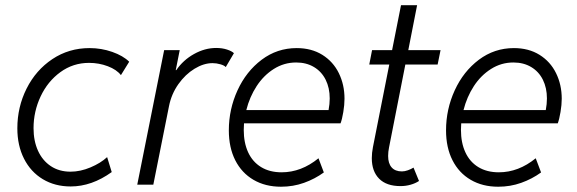

<svg xmlns="http://www.w3.org/2000/svg" viewBox="-20 -707 2208 735"><path d="M46.4 -215.8Q46.4 -297.4 81.8 -367.9Q117.2 -438.5 180.4 -480.7Q243.7 -522.9 322.8 -522.9Q368.2 -522.9 409.7 -508.3Q451.2 -493.7 474.6 -470.7L442.9 -419.4Q426.8 -440.4 392.8 -453.4Q358.9 -466.3 320.8 -466.3Q259.8 -466.3 211.2 -430.9Q162.6 -395.5 135.5 -337.9Q108.4 -280.3 108.4 -216.3Q108.4 -167.5 125.5 -129.9Q142.6 -92.3 174.6 -71Q206.5 -49.8 250 -49.8Q287.6 -49.8 326.4 -66.2Q365.2 -82.5 390.1 -105.5L407.7 -48.3Q331.1 6.8 250.5 6.8Q190.4 6.8 144 -21Q97.7 -48.8 72 -99.4Q46.4 -149.9 46.4 -215.8Z M608.4 -515.1H668L652.8 -438.5H654.8Q681.2 -477.1 722.7 -500.2Q764.2 -523.4 807.6 -523.4Q830.6 -523.4 849.1 -517.3Q867.7 -511.2 875.5 -503.4L844.2 -450.2Q838.9 -456.5 823.7 -460.9Q808.6 -465.3 793.5 -465.3Q759.8 -465.3 724.6 -443.8Q689.5 -422.4 662.8 -384.8Q636.2 -347.2 627 -300.8L566.9 0H505.4Z M856 -208Q856 -288.6 889.2 -361.1Q922.4 -433.6 981.7 -478.3Q1041 -522.9 1115.7 -522.9Q1172.4 -522.9 1213.9 -497.1Q1255.4 -471.2 1277.1 -427Q1298.8 -382.8 1298.8 -329.1Q1298.8 -305.7 1294.2 -278.1Q1289.6 -250.5 1283.7 -234.9H914.1Q913.1 -218.3 913.1 -209.5Q913.1 -160.6 929.9 -124Q946.8 -87.4 979.5 -67.4Q1012.2 -47.4 1058.1 -47.4Q1133.3 -47.4 1199.2 -101.1L1219.7 -46.9Q1185.5 -22 1143.8 -7.1Q1102.1 7.8 1055.7 7.8Q995.6 7.8 950.4 -18.6Q905.3 -44.9 880.6 -93.5Q856 -142.1 856 -208ZM1237.8 -285.6Q1242.2 -309.1 1242.2 -330.1Q1242.2 -370.6 1226.6 -401.9Q1210.9 -433.1 1181.9 -450.4Q1152.8 -467.8 1113.8 -467.8Q1067.4 -467.8 1028.3 -443.1Q989.3 -418.5 962.4 -377.2Q935.5 -335.9 922.9 -285.6Z M1403.3 -101.6Q1403.3 -121.6 1407.7 -144L1470.2 -460H1393.6L1404.3 -515.1H1481L1515.1 -687H1576.7L1543 -515.1H1666.5L1655.3 -460H1531.7L1469.2 -142.1Q1465.8 -125.5 1465.8 -109.9Q1465.8 -81.5 1479.2 -66.2Q1492.7 -50.8 1518.6 -50.8Q1529.3 -50.8 1541.5 -55.2Q1553.7 -59.6 1563 -65.4L1584 -14.2Q1569.8 -4.9 1551.5 0.2Q1533.2 5.4 1513.2 5.4Q1459.5 5.4 1431.4 -22.9Q1403.3 -51.3 1403.3 -101.6Z M1687.5 -208Q1687.5 -288.6 1720.7 -361.1Q1753.9 -433.6 1813.2 -478.3Q1872.6 -522.9 1947.3 -522.9Q2003.9 -522.9 2045.4 -497.1Q2086.9 -471.2 2108.6 -427Q2130.4 -382.8 2130.4 -329.1Q2130.4 -305.7 2125.7 -278.1Q2121.1 -250.5 2115.2 -234.9H1745.6Q1744.6 -218.3 1744.6 -209.5Q1744.6 -160.6 1761.5 -124Q1778.3 -87.4 1811 -67.4Q1843.8 -47.4 1889.6 -47.4Q1964.8 -47.4 2030.8 -101.1L2051.3 -46.9Q2017.1 -22 1975.3 -7.1Q1933.6 7.8 1887.2 7.8Q1827.1 7.8 1782 -18.6Q1736.8 -44.9 1712.2 -93.5Q1687.5 -142.1 1687.5 -208ZM2069.3 -285.6Q2073.7 -309.1 2073.7 -330.1Q2073.7 -370.6 2058.1 -401.9Q2042.5 -433.1 2013.4 -450.4Q1984.4 -467.8 1945.3 -467.8Q1898.9 -467.8 1859.9 -443.1Q1820.8 -418.5 1793.9 -377.2Q1767.1 -335.9 1754.4 -285.6Z"/></svg>

Font: Reddit Sans Fudge Light Italic
Style: Regular
Weight: 300
Italic angle: -11.25°
Designer: Stephen Hutchings
Version: Version 1.013